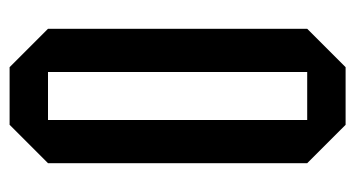

<svg xmlns="http://www.w3.org/2000/svg" viewBox="-190 -550 740 400"><g transform="rotate(90 180.0 -350.0)"><path d="M40 -80V-620L120 -700H240L320 -620V-80L240 0H120ZM130 -620V-80H230V-620Z"/></g></svg>

Font: Tektur Condensed
Style: Regular
Weight: 400
Width: 3
Designer: Adam Jagosz
Foundry: Adam Jagosz
Version: Version 1.005;gftools[0.9.30]